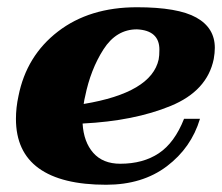

<svg xmlns="http://www.w3.org/2000/svg" viewBox="-20 -500 613 530"><path d="M208 -159Q211 -108 237.5 -78Q264 -48 312 -48Q375 -48 418.5 -77Q462 -106 488 -172H532Q508 -92 440.5 -41Q373 10 273 10Q150 10 87 -35.5Q24 -81 24 -172Q24 -203 31 -235Q53 -346 140 -413Q227 -480 358 -480Q471 -480 522 -451.5Q573 -423 573 -368Q573 -354 570 -337Q552 -249 451 -207.5Q350 -166 208 -159ZM420 -363Q420 -416 358 -419Q301 -419 265.5 -363.5Q230 -308 215 -234Q213 -227 211 -213Q398 -244 418 -336Q420 -346 420 -363Z"/></svg>

Font: Taviraj ExtraBold
Style: Italic
Weight: 800
Italic angle: -12°
Designer: Katatrad Team
Foundry: CadsonDemak
Version: Version 1.001